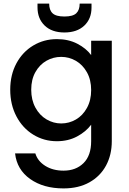

<svg xmlns="http://www.w3.org/2000/svg" viewBox="-20 -778 718 1070"><path d="M490 -736Q490 -673 449.5 -635Q409 -597 339 -597Q269 -597 229 -635.5Q189 -674 189 -737V-758H254Q254 -722 273 -704Q292 -686 339 -686Q386 -686 405 -704Q424 -722 424 -758H490ZM297 -560Q361 -560 410.5 -534.5Q460 -509 488 -471V-551H603V9Q603 85 571 144.5Q539 204 478.5 238Q418 272 334 272Q222 272 148 219.5Q74 167 64 77H177Q190 120 232.5 146.5Q275 173 334 173Q403 173 445.5 131Q488 89 488 9V-83Q459 -44 409.5 -17.5Q360 9 297 9Q225 9 165.5 -27.5Q106 -64 71.5 -129.5Q37 -195 37 -278Q37 -361 71.5 -425Q106 -489 165.5 -524.5Q225 -560 297 -560ZM488 -276Q488 -333 464.5 -375Q441 -417 403 -439Q365 -461 321 -461Q277 -461 239 -439.5Q201 -418 177.5 -376.5Q154 -335 154 -278Q154 -221 177.5 -178Q201 -135 239.5 -112.5Q278 -90 321 -90Q365 -90 403 -112Q441 -134 464.5 -176.5Q488 -219 488 -276Z"/></svg>

Font: Fz Poppins Med
Style: Regular
Weight: 500
Designer: Ninad Kale (Devanagari), Jonny Pinhorn (Latin)
Foundry: Indian Type Foundry
Version: Vit hóa bi Vntype.Com & FontZin.Com